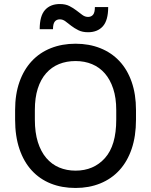

<svg xmlns="http://www.w3.org/2000/svg" viewBox="-20 -925 750 953"><path d="M355 8Q287 8 232 -14Q177 -36 137.5 -79Q98 -122 76.5 -185.5Q55 -249 55 -331V-379Q55 -457 76.5 -518Q98 -579 137.5 -621.5Q177 -664 232.5 -686Q288 -708 355 -708Q422 -708 477.5 -686Q533 -664 572.5 -622Q612 -580 633.5 -518.5Q655 -457 655 -379V-331Q655 -249 633.5 -186Q612 -123 572.5 -80Q533 -37 477.5 -14.5Q422 8 355 8ZM355 -78Q445 -78 501 -140.5Q557 -203 557 -331V-379Q557 -439 542 -484.5Q527 -530 500.5 -560.5Q474 -591 437 -606.5Q400 -622 355 -622Q310 -622 273 -607Q236 -592 209 -561.5Q182 -531 167.5 -485.5Q153 -440 153 -379V-331Q153 -267 168 -219.5Q183 -172 210 -140.5Q237 -109 274 -93.5Q311 -78 355 -78ZM417 -765Q389 -765 369 -775Q349 -785 333.5 -797Q318 -809 305 -819Q292 -829 277 -829Q261 -829 252 -818Q243 -807 243 -780H177Q177 -846 203.5 -875.5Q230 -905 277 -905Q305 -905 324.5 -895Q344 -885 359.5 -873Q375 -861 388.5 -851Q402 -841 417 -841Q433 -841 442 -852Q451 -863 451 -890H517Q517 -824 490.5 -794.5Q464 -765 417 -765Z"/></svg>

Font: PT Root UI Medium
Style: Regular
Weight: 500
Designer: Vitaly Kuzmin
Foundry: ParaType Ltd.
Version: Version 2.001G